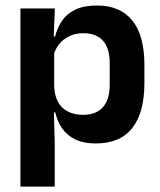

<svg xmlns="http://www.w3.org/2000/svg" viewBox="-20 -522 596 714"><path d="M336 11.5Q292 11.5 261.5 -2.8Q231 -17 212.2 -43Q193.5 -69 185.5 -104H149L181.5 -202Q182.5 -167 195.8 -143Q209 -119 232.8 -107Q256.5 -95 288.5 -95Q337 -95 362.5 -123.2Q388 -151.5 388 -207V-287.5Q388 -342.5 363 -370.5Q338 -398.5 289 -398.5Q261 -398.5 238.5 -387.8Q216 -377 201 -359Q186 -341 179.5 -317.5L149.5 -386.5H185Q193 -418.5 210.8 -444.8Q228.5 -471 260.2 -486.2Q292 -501.5 340.5 -501.5Q427 -501.5 472 -445.8Q517 -390 517 -281V-213Q517 -103 471.8 -45.8Q426.5 11.5 336 11.5ZM56 172V-490.5H184L179 -366L181.5 -343.5V-147L180 -124L183.5 10.5V172Z"/></svg>

Font: Anek Telugu Medium SemiBold
Style: Regular
Weight: 600
Version: Version 1.003